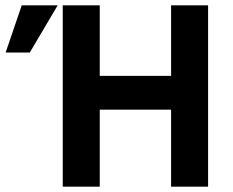

<svg xmlns="http://www.w3.org/2000/svg" viewBox="-20 -696 869 716"><path d="M618 0H756V-676H618V-413H352V-676H214V0H352V-287H618ZM195 -676H61L1 -500H91Z"/></svg>

Font: Fog Sans
Style: Bold
Weight: 700
Foundry: Intel Corporation
Version: Version 1.00